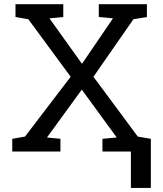

<svg xmlns="http://www.w3.org/2000/svg" viewBox="-20 -731 787 926"><path d="M39.1 0V-61.5L100.6 -72.3L320.8 -360.8L116.7 -638.2L54.7 -648.9V-710.9H285.2V-648.9L218.3 -642.6L375.5 -423.3L524.9 -642.6L456.5 -648.9V-710.9H688.5V-648.9L623.5 -638.2L430.7 -360.8L644.5 -72.3L707.5 -61.5V0H474.1V-61.5L543 -67.9L374.5 -298.8L206.5 -67.9L271.5 -61.5V0ZM611.3 175.3V-52.7H707.5V175.3Z"/></svg>

Font: Roboto Slab LO
Style: Regular
Weight: 400
Designer: Google
Version: Version 2.000